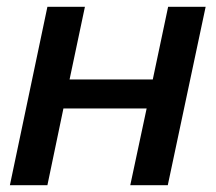

<svg xmlns="http://www.w3.org/2000/svg" viewBox="-20 -543 632 563"><path d="M9 0 119 -523H229L184 -310H428L473 -523H583L472 0H362L410 -225H166L119 0Z"/></svg>

Font: Raleway-v4020 SemiBold
Style: Italic
Weight: 600
Italic angle: -12°
Designer: Matt McInerney, Pablo Impallari, Rodrigo Fuenzalida
Foundry: Matt McInerney, Pablo Impallari, Rodrigo Fuenzalida
Version: Version 4.020;PS 004.020;hotconv 1.0.88;makeotf.lib2.5.64775